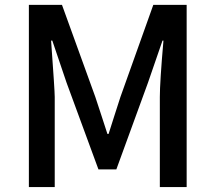

<svg xmlns="http://www.w3.org/2000/svg" viewBox="-20 -756 869 776"><path d="M96.7 0V-736.3H230.5L365.2 -364.3Q374 -337.9 390.6 -287.1Q407.2 -236.3 414.1 -214.8H418.9Q426.8 -238.3 442.4 -288.6Q458 -338.9 466.8 -364.3L599.6 -736.3H734.4V0H626V-364.3Q626 -423.8 640.6 -591.8H636.7L578.1 -421.9L450.2 -71.3H377.9L249 -421.9L191.4 -591.8H186.5Q201.2 -389.6 201.2 -364.3V0Z"/></svg>

Font: Gen Shin Gothic Medium
Style: Regular
Weight: 500
Designer: [Source Han Sans]
Ryoko NISHIZUKA  (kana & ideographs); Paul D. Hunt (Latin, Greek & Cyrillic); Wenlong ZHANG  (bopomofo
Version: Version 1.002.20150607